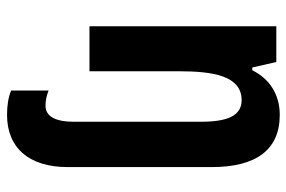

<svg xmlns="http://www.w3.org/2000/svg" viewBox="-158 -436 834 559"><g transform="rotate(90 259.5 -157.0)"><path d="M315 240C411 240 467 176 467 63V-355C467 -485 417 -554 315 -554C255 -554 210 -524 185 -474H177L161 -544H57V0H188V-261C188 -359 201 -443 272 -443C317 -443 335 -403 335 -324V45C335 100 319 128 288 128C274 128 259 125 244 119V228C263 236 286 240 315 240Z"/></g></svg>

Font: Kathrein 77 Bold Condensed
Style: Regular
Weight: 700
Width: 3
Designer: Lazydogs Typefoundry, based on Open Sans by Ascender Corporation
Foundry: Lazydogs Typefoundry
Version: Version 1.003;PS 001.003;hotconv 1.0.88;makeotf.lib2.5.64775